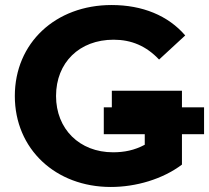

<svg xmlns="http://www.w3.org/2000/svg" viewBox="-20 -732 832 764"><path d="M792 -305H704V-371H425V-305H393V-198H556V-156C515 -134 474 -126 430 -126C296 -126 203 -219 203 -350C203 -483 296 -574 432 -574C503 -574 562 -549 613 -495L717 -591C649 -670 547 -712 424 -712C201 -712 39 -561 39 -350C39 -139 201 12 421 12C521 12 627 -19 704 -77V-198H792Z"/></svg>

Font: AWKNG-Font
Style: Bold
Weight: 700
Designer: Awakening Church
Foundry: Awakening Church
Version: Version 1.700;PS 001.700;hotconv 1.0.88;makeotf.lib2.5.64775